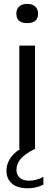

<svg xmlns="http://www.w3.org/2000/svg" viewBox="-20 -782 286 1009"><path d="M81.5 0V-542.5H164V0ZM123 -660.5Q66 -660.5 66 -710.5Q66 -734 80.8 -747.8Q95.5 -761.5 123 -761.5Q150.5 -761.5 165.2 -747.8Q180 -734 180 -710.5Q180 -660.5 123 -660.5ZM125 207.5Q72 207.5 43 182.8Q14 158 14 116Q14 73 43 37.8Q72 2.5 140.5 -28L164 0Q110.5 27 88.5 53.2Q66.5 79.5 66.5 111Q66.5 137 83.8 152.2Q101 167.5 132.5 167.5Q170 167.5 208 147.5V188.5Q169 207.5 125 207.5Z"/></svg>

Font: Encode Sans SmExp
Style: Regular
Weight: 400
Width: 6
Designer: Multiple Designers
Foundry: Impallari Type
Version: Version 3.002; ttfautohint (v1.8.3) -l 8 -r 50 -G 200 -x 14 